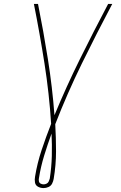

<svg xmlns="http://www.w3.org/2000/svg" viewBox="-20 -755 616 980"><path d="M202 205Q215 205 227.5 199.5Q240 194 246 182Q252 170 254 158Q266 87 266 17.5Q266 -52 262 -121Q323 -278 398 -431Q473 -584 553 -735H532Q458 -595 388 -453.5Q318 -312 258 -167Q247 -311 224.5 -453Q202 -595 174 -735H153Q183 -584 207 -431.5Q231 -279 241 -123Q215 -57 192.5 10.5Q170 78 159 146Q156 161 158.5 176Q161 191 174 198Q187 205 202 205ZM203 186Q194 186 187 182Q180 178 178.5 169.5Q177 161 179 153Q188 96 205.5 39Q223 -18 243 -73Q246 -17 244.5 41Q243 99 234 157Q232 164 228.5 171.5Q225 179 217.5 182.5Q210 186 203 186Z"/></svg>

Font: Iosevka Sparkle Thin Oblique
Style: Regular
Weight: 100
Italic angle: -9°
Designer: Belleve Invis
Foundry: Belleve Invis
Version: Version 4.5.0; ttfautohint (v1.8.3)